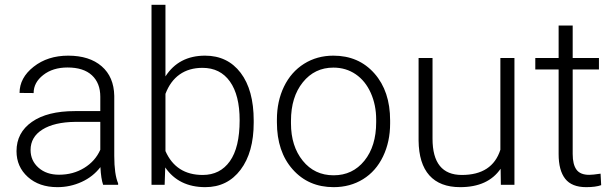

<svg xmlns="http://www.w3.org/2000/svg" viewBox="-20 -770 2561 800"><path d="M409.7 0Q400.9 -24.9 398.4 -73.7Q367.7 -33.7 320.1 -12Q272.5 9.8 219.2 9.8Q143.1 9.8 95.9 -32.7Q48.8 -75.2 48.8 -140.1Q48.8 -217.3 113 -262.2Q177.2 -307.1 292 -307.1H397.9V-367.2Q397.9 -423.8 363 -456.3Q328.1 -488.8 261.2 -488.8Q200.2 -488.8 160.2 -457.5Q120.1 -426.3 120.1 -382.3L61.5 -382.8Q61.5 -445.8 120.1 -491.9Q178.7 -538.1 264.2 -538.1Q352.5 -538.1 403.6 -493.9Q454.6 -449.7 456.1 -370.6V-120.6Q456.1 -43.9 472.2 -5.9V0ZM226.1 -42Q284.7 -42 330.8 -70.3Q377 -98.6 397.9 -146V-262.2H293.5Q206.1 -261.2 156.7 -230.2Q107.4 -199.2 107.4 -145Q107.4 -100.6 140.4 -71.3Q173.3 -42 226.1 -42Z M1037.1 -258.8Q1037.1 -135.3 982.4 -62.7Q927.7 9.8 835.4 9.8Q725.1 9.8 668.5 -72.3L666 0H611.3V-750H669.4V-451.7Q725.1 -538.1 834.5 -538.1Q928.2 -538.1 982.7 -466.6Q1037.1 -395 1037.1 -267.6ZM978.5 -269Q978.5 -373.5 938 -430.4Q897.5 -487.3 823.7 -487.3Q767.6 -487.3 728.5 -459.7Q689.5 -432.1 669.4 -378.9V-140.6Q713.4 -41 824.7 -41Q897 -41 937.7 -98.1Q978.5 -155.3 978.5 -269Z M1133.8 -272Q1133.8 -348.1 1163.3 -409.2Q1192.9 -470.2 1246.8 -504.2Q1300.8 -538.1 1369.1 -538.1Q1474.6 -538.1 1540 -464.1Q1605.5 -390.1 1605.5 -268.1V-255.9Q1605.5 -179.2 1575.9 -117.9Q1546.4 -56.6 1492.7 -23.4Q1439 9.8 1370.1 9.8Q1265.1 9.8 1199.5 -64.2Q1133.8 -138.2 1133.8 -260.3ZM1192.4 -255.9Q1192.4 -161.1 1241.5 -100.3Q1290.5 -39.6 1370.1 -39.6Q1449.2 -39.6 1498.3 -100.3Q1547.4 -161.1 1547.4 -260.7V-272Q1547.4 -332.5 1524.9 -382.8Q1502.4 -433.1 1461.9 -460.7Q1421.4 -488.3 1369.1 -488.3Q1291 -488.3 1241.7 -427Q1192.4 -365.7 1192.4 -266.6Z M2065.9 -66.9Q2013.2 9.8 1897.5 9.8Q1813 9.8 1769 -39.3Q1725.1 -88.4 1724.1 -184.6V-528.3H1782.2V-191.9Q1782.2 -41 1904.3 -41Q2031.2 -41 2064.9 -146V-528.3H2123.5V0H2066.9Z M2366.2 -663.6V-528.3H2475.6V-480.5H2366.2V-128.4Q2366.2 -84.5 2382.1 -63Q2397.9 -41.5 2435.1 -41.5Q2449.7 -41.5 2482.4 -46.4L2484.9 1.5Q2461.9 9.8 2422.4 9.8Q2362.3 9.8 2335 -25.1Q2307.6 -60.1 2307.6 -127.9V-480.5H2210.4V-528.3H2307.6V-663.6Z"/></svg>

Font: TypoPRO Roboto
Style: Regular
Weight: 300
Designer: Google
Version: Version 2.136; 2016